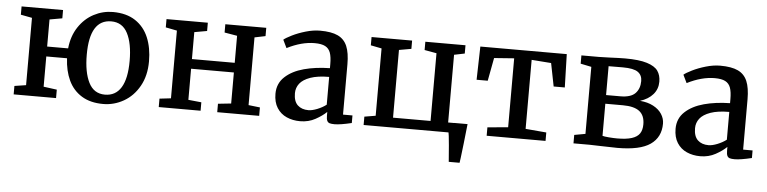

<svg xmlns="http://www.w3.org/2000/svg" viewBox="-46 -796 4822 1207"><g transform="rotate(5 2365.5 -193.0)"><path d="M120.6 -64.5V-489.3L49.3 -502.9V-555.2H311V-502.9L231.4 -488.8V-317.9H363.8Q371.6 -396 409.7 -453.4Q447.8 -510.7 504.6 -540.5Q561.5 -570.3 625 -570.3Q710.4 -570.3 766.8 -533Q823.2 -495.6 850.3 -430.4Q877.4 -365.2 877.4 -280.8Q877.4 -190.4 840.3 -124.3Q803.2 -58.1 742.4 -23.4Q681.6 11.2 613.3 11.2Q532.2 11.2 477.3 -22.7Q422.4 -56.6 394.3 -116.5Q366.2 -176.3 362.3 -255.4H231.4V-64.5L315.4 -53.2V0H47.9V-53.2ZM619.6 -510.7Q483.9 -510.7 483.9 -289.1Q483.9 -178.2 516.6 -113.3Q549.3 -48.3 619.1 -48.3Q686.5 -48.3 721.2 -105Q755.9 -161.6 755.9 -273.4Q755.9 -383.3 722.9 -447Q689.9 -510.7 619.6 -510.7Z M1035.2 -61.5V-488.8L963.9 -502.9V-555.2H1224.6V-502.9L1145 -488.8V-318.8H1415V-489.3L1335 -502.9V-555.2H1593.3V-502.9L1524.9 -488.8V-61.5L1597.2 -53.2V0H1332.5V-53.2L1415 -62V-257.8H1145V-61.5L1227.5 -53.2V0H963.4V-53.2Z M1687 0ZM2014.2 -362.8Q2014.2 -408.7 2004.6 -435.1Q1995.1 -461.4 1971.7 -473.6Q1948.2 -485.8 1905.3 -485.8Q1822.8 -485.8 1731.4 -439.5H1731L1706.5 -490.2Q1719.7 -502 1757.1 -520.5Q1794.4 -539.1 1842 -553Q1889.6 -566.9 1932.6 -566.9Q2003.9 -566.9 2044.7 -547.6Q2085.4 -528.3 2103.5 -485.8Q2121.6 -443.4 2121.6 -371.1V-53.7H2181.2V-5.9Q2109.9 11.2 2073.7 11.2Q2053.2 11.2 2042.5 7.8Q2031.7 4.4 2026.6 -6.1Q2021.5 -16.6 2021.5 -38.6V-62Q1995.1 -36.1 1952.1 -12.5Q1909.2 11.2 1856 11.2Q1809.1 11.2 1770.8 -5.9Q1732.4 -22.9 1709.7 -58.6Q1687 -94.2 1687 -147.5Q1687 -212.4 1732.2 -254.4Q1777.3 -296.4 1850.8 -316.2Q1924.3 -335.9 2014.2 -337.4ZM2014.2 -282.2Q1942.4 -282.2 1896.2 -265.9Q1850.1 -249.5 1829.3 -222.7Q1808.6 -195.8 1808.6 -161.6Q1808.6 -110.4 1834 -86.4Q1859.4 -62.5 1902.3 -62.5Q1925.3 -62.5 1957.8 -75.4Q1990.2 -88.4 2014.2 -106.9Z M2256.3 0V-52.7L2326.7 -64.5V-489.3L2257.8 -502.9V-555.2H2513.7V-502.9L2436.5 -489.3V-62H2673.3V-489.3L2597.2 -502.9V-555.2H2850.6V-502.9L2784.2 -489.3V-62H2821.8L2822.3 -62.5H2906.7Q2906.7 -56.2 2893.1 62.3Q2879.4 180.7 2877.9 184.1H2809.6Q2808.1 155.3 2801.3 80.1Q2794.4 4.9 2792 0Z M3162.6 -64.9V-500L3036.6 -490.7L3009.3 -345.2H2939L2944.3 -555.2H3489.7L3495.6 -345.2H3425.3L3396.5 -490.7L3272.9 -500V-64.5L3404.3 -53.2V0H3032.7V-53.2Z M3650.4 -65.9V-488.8L3582 -502.9V-555.2H3692.9Q3707 -555.2 3759.8 -557.1Q3824.2 -560.1 3857.9 -560.1Q3946.3 -560.1 3996.1 -544.4Q4045.9 -528.8 4065.2 -501.2Q4084.5 -473.6 4084.5 -433.1Q4084.5 -386.7 4055.4 -353Q4026.4 -319.3 3974.1 -302.7Q4022.9 -298.8 4058.3 -280Q4093.8 -261.2 4112.1 -232.7Q4130.4 -204.1 4130.4 -172.4Q4130.4 -86.4 4065.4 -41Q4000.5 4.4 3857.4 4.4Q3843.3 4.4 3752.9 2Q3693.4 0 3682.1 0H3580.6V-53.2ZM3970.7 -427.2Q3970.7 -464.4 3943.6 -483.6Q3916.5 -502.9 3847.7 -502.9Q3783.2 -502.9 3758.3 -502.4V-320.3H3848.1Q3914.1 -320.3 3942.4 -349.6Q3970.7 -378.9 3970.7 -427.2ZM4007.8 -157.2Q4007.8 -212.9 3974.1 -239.3Q3940.4 -265.6 3868.7 -265.6H3758.3V-63Q3768.1 -59.6 3798.6 -57.1Q3829.1 -54.7 3850.6 -54.7Q3908.7 -54.7 3943.1 -65.7Q3977.5 -76.7 3992.7 -98.9Q4007.8 -121.1 4007.8 -157.2Z M4211.9 0ZM4539.1 -362.8Q4539.1 -408.7 4529.5 -435.1Q4520 -461.4 4496.6 -473.6Q4473.1 -485.8 4430.2 -485.8Q4347.7 -485.8 4256.3 -439.5H4255.9L4231.4 -490.2Q4244.6 -502 4282 -520.5Q4319.3 -539.1 4366.9 -553Q4414.6 -566.9 4457.5 -566.9Q4528.8 -566.9 4569.6 -547.6Q4610.4 -528.3 4628.4 -485.8Q4646.5 -443.4 4646.5 -371.1V-53.7H4706.1V-5.9Q4634.8 11.2 4598.6 11.2Q4578.1 11.2 4567.4 7.8Q4556.6 4.4 4551.5 -6.1Q4546.4 -16.6 4546.4 -38.6V-62Q4520 -36.1 4477.1 -12.5Q4434.1 11.2 4380.9 11.2Q4334 11.2 4295.7 -5.9Q4257.3 -22.9 4234.6 -58.6Q4211.9 -94.2 4211.9 -147.5Q4211.9 -212.4 4257.1 -254.4Q4302.2 -296.4 4375.7 -316.2Q4449.2 -335.9 4539.1 -337.4ZM4539.1 -282.2Q4467.3 -282.2 4421.1 -265.9Q4375 -249.5 4354.2 -222.7Q4333.5 -195.8 4333.5 -161.6Q4333.5 -110.4 4358.9 -86.4Q4384.3 -62.5 4427.2 -62.5Q4450.2 -62.5 4482.7 -75.4Q4515.1 -88.4 4539.1 -106.9Z"/></g></svg>

Font: Merriweather
Style: Regular
Weight: 400
Designer: Eben Sorkin
Foundry: Eben Sorkin
Version: Version 1.584; ttfautohint (v1.6)